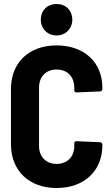

<svg xmlns="http://www.w3.org/2000/svg" viewBox="-20 -936 553 964"><path d="M264 -758C309 -758 343 -792 343 -837C343 -884 310 -916 264 -916C218 -916 185 -884 185 -837C185 -792 218 -758 264 -758ZM264 8C402 8 494 -77 494 -207V-210C494 -217 489 -222 482 -222L365 -227C357 -227 353 -224 353 -216V-203C353 -149 318 -113 264 -113C211 -113 176 -149 176 -203V-496C176 -551 211 -587 264 -587C318 -587 353 -551 353 -496V-483C353 -475 357 -472 365 -472L482 -477C489 -477 494 -483 494 -490V-495C494 -624 402 -708 264 -708C126 -708 35 -622 35 -490V-212C35 -79 126 8 264 8Z"/></svg>

Font: Barlow Semi Condensed
Style: Bold
Weight: 700
Width: 4
Designer: Jeremy Tribby
Foundry: Tribby Type
Version: Version 1.422;hotconv 1.0.109;makeotfexe 2.5.65596